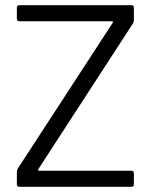

<svg xmlns="http://www.w3.org/2000/svg" viewBox="-20 -720 589 740"><path d="M45 -10V-58Q45 -64 49 -71L415 -633Q416 -634 415 -636Q414 -638 412 -638H55Q45 -638 45 -648V-690Q45 -700 55 -700H486Q496 -700 496 -690V-642Q496 -636 492 -629L127 -67Q126 -66 127 -64Q128 -62 130 -62H486Q496 -62 496 -52V-10Q496 0 486 0H55Q45 0 45 -10Z"/></svg>

Font: Barlow GEO
Style: Regular
Weight: 400
Designer: Jeremy Tribby
Foundry: Tribby Type
Version: Version 1.408